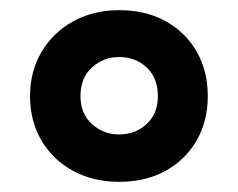

<svg xmlns="http://www.w3.org/2000/svg" viewBox="-20 -744 468 377"><path d="M214 -387Q163 -387 123.5 -408.5Q84 -430 61.5 -468Q39 -506 39 -555Q39 -604 61.5 -642Q84 -680 123.5 -702Q163 -724 214 -724Q266 -724 305 -702.5Q344 -681 366 -643Q388 -605 388 -555Q388 -506 366 -468Q344 -430 305 -408.5Q266 -387 214 -387ZM214 -480Q246 -480 268 -500.5Q290 -521 290 -555Q290 -591 268 -611.5Q246 -632 214 -632Q183 -632 160.5 -611.5Q138 -591 138 -555Q138 -521 160.5 -500.5Q183 -480 214 -480Z"/></svg>

Font: Noto Sans Bengali UI
Style: Bold
Weight: 700
Designer: Jelle Bosma - Monotype Design Team
Foundry: Monotype Imaging Inc.
Version: Version 2.003; ttfautohint (v1.8.4.7-5d5b)